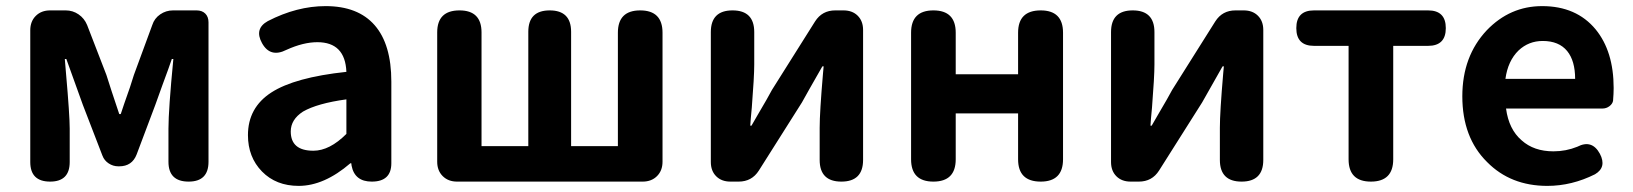

<svg xmlns="http://www.w3.org/2000/svg" viewBox="-20 -594 5340 628"><path d="M144 0Q79 0 79 -64V-495Q79 -524 97 -542Q115 -560 144 -560H195Q218 -560 237 -547Q256 -534 265 -512L328 -349Q334 -331 345 -296Q362 -246 370 -221H375Q379 -232 386 -254Q408 -315 418 -349L478 -512Q485 -534 504 -547Q523 -560 546 -560H578H623Q641 -560 651.5 -549.5Q662 -539 662 -521V-65Q662 0 597 0Q531 0 531 -65V-173Q531 -236 547 -401H542Q533 -374 511 -315Q495 -271 488 -251L427 -89Q412 -50 370 -50H367Q350 -50 335.5 -59.5Q321 -69 315 -85L251 -251Q243 -274 224 -326Q205 -378 197 -401H192Q193 -387 196 -353Q208 -217 208 -173V-64Q208 0 144 0Z M957 14Q883 14 837 -33Q791 -80 791 -152Q791 -242 867.5 -291.5Q944 -341 1113 -359Q1109 -456 1018 -456Q972 -456 917 -431Q864 -404 837 -453Q811 -500 856 -525Q951 -574 1045 -574Q1151 -574 1205.5 -511.5Q1260 -449 1260 -327V-163V-60Q1260 0 1196 0Q1140 0 1130 -52L1129 -60H1126Q1040 14 957 14ZM1005 -101Q1058 -101 1113 -156V-269Q1018 -256 971 -229Q931 -203 931 -164Q931 -101 1005 -101Z M1475 0Q1446 0 1428 -18Q1410 -36 1410 -65V-488Q1410 -560 1483 -560Q1555 -560 1555 -488V-116H1708V-490Q1708 -560 1778 -560Q1848 -560 1848 -490V-116H2001V-487Q2001 -560 2074 -560Q2147 -560 2147 -487V-65Q2147 -36 2129 -18Q2111 0 2082 0H1778Z M2369 0Q2340 0 2322.5 -17.5Q2305 -35 2305 -64V-489Q2305 -560 2376 -560Q2447 -560 2447 -489V-383Q2447 -343 2439 -242Q2435 -202 2434 -183H2438Q2444 -193 2457 -216Q2493 -277 2505 -300L2646 -524Q2669 -560 2712 -560H2739Q2768 -560 2785.5 -542.5Q2803 -525 2803 -496V-280V-71Q2803 0 2732 0Q2661 0 2661 -71V-176Q2661 -227 2672 -355Q2673 -370 2674 -377H2670Q2669 -375 2667 -372Q2620 -290 2603 -259L2462 -36Q2439 0 2396 0Z M3033 0Q2960 0 2960 -73V-487Q2960 -560 3033 -560Q3106 -560 3106 -487V-351H3310V-487Q3310 -560 3384 -560Q3457 -560 3457 -487V-73Q3457 0 3384 0Q3310 0 3310 -73V-223H3208H3106V-73Q3106 0 3033 0Z M3678 0Q3649 0 3631.5 -17.5Q3614 -35 3614 -64V-489Q3614 -560 3685 -560Q3756 -560 3756 -489V-383Q3756 -343 3748 -242Q3744 -202 3743 -183H3747Q3753 -193 3766 -216Q3802 -277 3814 -300L3955 -524Q3978 -560 4021 -560H4048Q4077 -560 4094.5 -542.5Q4112 -525 4112 -496V-280V-71Q4112 0 4041 0Q3970 0 3970 -71V-176Q3970 -227 3981 -355Q3982 -370 3983 -377H3979Q3978 -375 3976 -372Q3929 -290 3912 -259L3771 -36Q3748 0 3705 0Z M4464 0Q4391 0 4391 -73V-444H4278Q4220 -444 4220 -502Q4220 -560 4278 -560H4464H4651Q4709 -560 4709 -502Q4709 -444 4651 -444H4537V-73Q4537 0 4464 0Z M5041 14Q4921 14 4844 -64Q4763 -144 4763 -279Q4763 -410 4843 -495Q4919 -574 5024 -574Q5136 -574 5199 -498Q5258 -426 5258 -306Q5258 -288 5256 -264Q5254 -254 5244 -246.5Q5234 -239 5221 -239H5078H4906Q4915 -171 4957 -135Q4997 -99 5061 -99Q5102 -99 5139 -114Q5187 -139 5213 -91Q5236 -47 5197 -24Q5121 14 5041 14ZM4904 -336H5018H5132Q5132 -395 5106 -427Q5079 -460 5026 -460Q4980 -460 4947 -429Q4912 -395 4904 -336Z"/></svg>

Font: GenSenRounded JP B
Style: Regular
Weight: 700
Version: Version 1.501;PS 1;hotconv 16.6.51;makeotf.lib2.5.65220